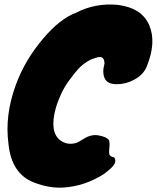

<svg xmlns="http://www.w3.org/2000/svg" viewBox="-20 -784 704 862"><path d="M449 -498Q449 -528 428 -528Q420 -528 409 -524Q398 -520 388 -517Q351 -497 330.5 -473.5Q310 -450 289 -421Q268 -392 253 -359Q238 -326 230 -297Q201 -190 252 -153Q273 -138 296.5 -138.5Q320 -139 334.5 -148Q349 -157 363 -165Q377 -173 395.5 -176.5Q414 -180 441.5 -171.5Q469 -163 471 -149Q473 -135 471 -120Q469 -105 470.5 -93Q472 -81 492 -78Q511 -54 468 -20Q457 -11 447 -3Q361 52 264 58Q203 62 134 36Q31 -3 18 -139Q1 -265 50 -400Q91 -514 174 -611Q249 -700 322 -727Q409 -772 510 -762Q617 -748 650 -671Q683 -594 639 -486Q624 -448 582 -426Q546 -406 504 -406Q462 -406 450 -432.5Q438 -459 449 -498Z"/></svg>

Font: Knewave
Style: Regular
Weight: 400
Designer: Tyler Finck
Foundry: Tyler Finck
Version: Version 1.001